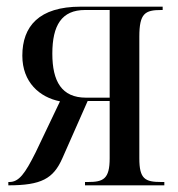

<svg xmlns="http://www.w3.org/2000/svg" viewBox="-20 -556 534 576"><path d="M5 0C104 0 140 -20 167 -81L243 -253H309V-81C309 -19 290 -10 244 -10H235V0H473V-10H464C415 -10 398 -19 398 -81V-446C398 -516 415 -526 464 -526H468V-536H222C97 -536 47 -477 47 -389C47 -309 99 -264 160 -252L87 -99C55 -35 37 -10 8 -10H5ZM238 -263C165 -263 137 -312 137 -395C137 -480 165 -526 235 -526H309V-263Z"/></svg>

Font: Noto Serif Display Condensed
Style: Regular
Weight: 400
Width: 3
Designer: Monotype Design Team
Foundry: Monotype Imaging Inc.
Version: Version 2.009